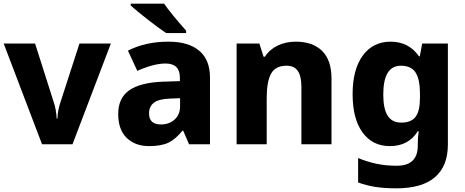

<svg xmlns="http://www.w3.org/2000/svg" viewBox="-20 -786 2534 1046"><path d="M0 -549H171L272 -232Q279 -213 283.5 -187Q288 -161 289 -140H293Q294 -184 310 -231L413 -549H584L375 0H209Z M1124 -364V0H1010L978 -74H974Q937 -28 898 -9Q859 10 792 10Q717 10 670.5 -34.5Q624 -79 624 -165Q624 -252 684 -294Q744 -336 866 -341L960 -344V-363Q960 -440 882 -440Q818 -440 728 -400L677 -510Q772 -559 898 -559Q1007 -559 1065.5 -509.5Q1124 -460 1124 -364ZM908 -249Q845 -247 818.5 -226.5Q792 -206 792 -168Q792 -108 857 -108Q902 -108 931.5 -135Q961 -162 961 -207V-251ZM994 -619V-606H885Q847 -631 785.5 -679Q724 -727 692 -756V-766H874Q912 -711 994 -619Z M1786 -357V0H1622V-313Q1622 -371 1602.5 -399.5Q1583 -428 1541 -428Q1481 -428 1457 -385Q1433 -342 1433 -252V0H1269V-549H1393L1416 -477H1423Q1449 -517 1493 -538Q1537 -559 1592 -559Q1683 -559 1734.5 -509Q1786 -459 1786 -357Z M2263 -479H2267L2280 -549H2420V1Q2420 119 2349.5 179.5Q2279 240 2139 240Q2076 240 2026.5 232.5Q1977 225 1931 208V75Q1982 96 2032.5 106.5Q2083 117 2141 117Q2256 117 2256 8V-3Q2256 -34 2261 -71H2256Q2206 10 2104 10Q2009 10 1955 -64.5Q1901 -139 1901 -273Q1901 -408 1956.5 -483.5Q2012 -559 2108 -559Q2207 -559 2263 -479ZM2068 -271Q2068 -193 2092 -155.5Q2116 -118 2166 -118Q2220 -118 2244 -149.5Q2268 -181 2268 -254V-274Q2268 -354 2244 -391Q2220 -428 2164 -428Q2068 -428 2068 -271Z"/></svg>

Font: Noto Sans UI ExtraBold
Style: Regular
Weight: 800
Designer: Monotype Design Team
Foundry: Monotype Imaging Inc.
Version: Version 1.001